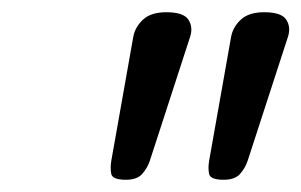

<svg xmlns="http://www.w3.org/2000/svg" viewBox="-20 -949 493 314"><path d="M186 -655Q164 -655 162 -664.5Q160 -674 162 -686L198 -889Q201 -905 214 -917Q227 -929 252 -929Q280 -929 288 -917Q296 -905 291 -889L225 -686Q221 -674 212.5 -664.5Q204 -655 186 -655ZM346 -655Q324 -655 322 -664.5Q320 -674 322 -686L358 -889Q361 -905 374 -917Q387 -929 412 -929Q440 -929 448 -917Q456 -905 451 -889L385 -686Q381 -674 372.5 -664.5Q364 -655 346 -655Z"/></svg>

Font: Playwrite DE SAS
Style: Regular
Weight: 400
Designer: Veronika Burian, José Scaglione
Foundry: TypeTogether
Version: Version 1.002